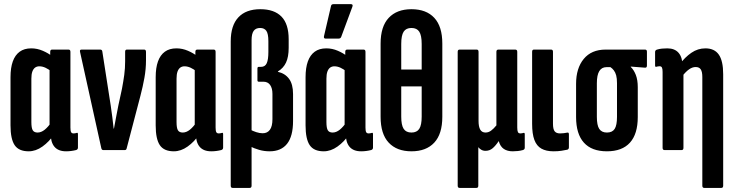

<svg xmlns="http://www.w3.org/2000/svg" viewBox="-20 -734 3594 939"><path d="M120.1 6Q71.9 6 51.6 -24.2Q31.4 -54.3 31.4 -120.7V-356.6Q31.4 -402.3 42.6 -433.6Q53.8 -464.8 76.2 -481.1Q98.5 -497.5 132.9 -497.5Q162.1 -497.5 189.4 -485.6Q216.8 -473.8 236.3 -457.9L232.6 -383.6Q217.5 -395.6 202.4 -402.7Q187.2 -409.7 172.3 -409.7Q160.4 -409.7 151.6 -403.4Q142.9 -397 138.1 -383.8Q133.4 -370.6 133.4 -349.2V-137.4Q133.4 -107.8 140.2 -96.8Q147.1 -85.8 164 -85.8Q181.4 -85.8 198.6 -99.6Q215.7 -113.4 231.1 -136.5L245.3 -77.7Q220.5 -40.8 187.7 -17.4Q155 6 120.1 6ZM303.1 6Q227.6 6 227.6 -82.2V-99.3L222.4 -106.3V-417.9L225.5 -442.9V-480.5Q225.5 -491.5 234.8 -491.5H315.1Q324.4 -491.5 324.4 -480.5V-110.5Q324.4 -94.2 327.7 -87.8Q330.9 -81.5 339.9 -81.5Q344.2 -81.5 348.2 -82.3Q352.2 -83.1 355.4 -84.1Q361.2 -86.3 361.2 -77.9V-11.9Q361.2 -3.2 352.3 -0.2Q327.5 6 303.1 6Z M485.4 0Q478.1 0 475.7 -8.3L371.7 -479.1Q368.3 -491.5 378.7 -491.5H470.1Q479.1 -491.5 480.4 -482.3L521.6 -217Q525.4 -188.9 529.3 -161Q533.1 -133 535.9 -104.9H537.3Q542.4 -133.6 547.9 -161.8Q553.4 -189.9 558.9 -218.6L576.5 -299.8Q583.3 -336 587.7 -367.9Q592 -399.8 592 -434.5V-481.1Q592 -491.5 600.6 -491.5H685.1Q694 -491.5 694 -480.1V-439Q694 -396.4 686.3 -353.5Q678.6 -310.6 666.6 -264.8L599.3 -7.9Q597.6 0 590 0Z M830.1 6Q781.9 6 761.6 -24.2Q741.4 -54.3 741.4 -120.7V-356.6Q741.4 -402.3 752.6 -433.6Q763.8 -464.8 786.2 -481.1Q808.5 -497.5 842.9 -497.5Q872.1 -497.5 899.4 -485.6Q926.8 -473.8 946.3 -457.9L942.6 -383.6Q927.5 -395.6 912.4 -402.7Q897.2 -409.7 882.3 -409.7Q870.4 -409.7 861.6 -403.4Q852.9 -397 848.1 -383.8Q843.4 -370.6 843.4 -349.2V-137.4Q843.4 -107.8 850.2 -96.8Q857.1 -85.8 874 -85.8Q891.4 -85.8 908.6 -99.6Q925.7 -113.4 941.1 -136.5L955.3 -77.7Q930.5 -40.8 897.7 -17.4Q865 6 830.1 6ZM1013.1 6Q937.6 6 937.6 -82.2V-99.3L932.4 -106.3V-417.9L935.5 -442.9V-480.5Q935.5 -491.5 944.8 -491.5H1025.1Q1034.4 -491.5 1034.4 -480.5V-110.5Q1034.4 -94.2 1037.7 -87.8Q1040.9 -81.5 1049.9 -81.5Q1054.2 -81.5 1058.2 -82.3Q1062.2 -83.1 1065.4 -84.1Q1071.2 -86.3 1071.2 -77.9V-11.9Q1071.2 -3.2 1062.3 -0.2Q1037.5 6 1013.1 6Z M1117.8 185Q1108.4 185 1108.4 174.1V-531.3Q1108.4 -609.4 1145.8 -649.2Q1183.1 -689 1253.2 -689Q1321.1 -689 1356.5 -652.9Q1391.8 -616.7 1391.8 -542.1V-500.1Q1391.8 -455.7 1378.9 -428.2Q1366 -400.6 1339.3 -384.7V-382.7Q1374 -374.9 1393.6 -348.6Q1413.2 -322.3 1413.2 -273.9V-142.3Q1413.2 -67.6 1384 -30.8Q1354.8 6 1298.9 6Q1271.5 6 1247.1 -1.2Q1222.6 -8.4 1202.6 -18.4L1203.6 -100.3Q1217.1 -93 1233.4 -87.7Q1249.7 -82.3 1264.9 -82.3Q1287.6 -82.3 1300 -99.3Q1312.4 -116.2 1312.4 -151.1V-274.8Q1312.4 -302.3 1301.2 -318.3Q1290 -334.4 1267.9 -334.4H1245.4Q1239 -334.4 1239 -341.5V-398.8Q1239 -407 1245.4 -407H1256.6Q1276.3 -407 1284.4 -424.6Q1292.5 -442.2 1292.5 -479.8V-532.4Q1292.5 -569 1282.6 -583.1Q1272.7 -597.2 1252.2 -597.2Q1230.8 -597.2 1220.6 -583Q1210.4 -568.7 1210.4 -537.9V174.1Q1210.4 185 1201.1 185Z M1563.1 6Q1514.9 6 1494.6 -24.2Q1474.4 -54.3 1474.4 -120.7V-356.6Q1474.4 -402.3 1485.6 -433.6Q1496.8 -464.8 1519.2 -481.1Q1541.5 -497.5 1575.9 -497.5Q1605.1 -497.5 1632.4 -485.6Q1659.8 -473.8 1679.3 -457.9L1675.6 -383.6Q1660.5 -395.6 1645.4 -402.7Q1630.2 -409.7 1615.3 -409.7Q1603.4 -409.7 1594.6 -403.4Q1585.9 -397 1581.1 -383.8Q1576.4 -370.6 1576.4 -349.2V-137.4Q1576.4 -107.8 1583.2 -96.8Q1590.1 -85.8 1607 -85.8Q1624.4 -85.8 1641.6 -99.6Q1658.7 -113.4 1674.1 -136.5L1688.3 -77.7Q1663.5 -40.8 1630.7 -17.4Q1598 6 1563.1 6ZM1746.1 6Q1670.6 6 1670.6 -82.2V-99.3L1665.4 -106.3V-417.9L1668.5 -442.9V-480.5Q1668.5 -491.5 1677.8 -491.5H1758.1Q1767.4 -491.5 1767.4 -480.5V-110.5Q1767.4 -94.2 1770.7 -87.8Q1773.9 -81.5 1782.9 -81.5Q1787.2 -81.5 1791.2 -82.3Q1795.2 -83.1 1798.4 -84.1Q1804.2 -86.3 1804.2 -77.9V-11.9Q1804.2 -3.2 1795.3 -0.2Q1770.5 6 1746.1 6ZM1572.4 -545.2Q1562.3 -545.2 1564.4 -556.6L1598.7 -704.1Q1600.4 -713.7 1610.8 -713.7H1696.1Q1708.2 -713.7 1703.2 -700.6L1648.6 -553.4Q1645.3 -545.2 1635.5 -545.2Z M1992.3 -689Q2064.9 -689 2104 -646.7Q2143.2 -604.5 2143.2 -520.9V-162.8Q2143.2 -78.5 2103.7 -36.3Q2064.3 6 1992.3 6Q1920.7 6 1881.1 -36.3Q1841.4 -78.5 1841.4 -162.8V-520.9Q1841.4 -604.5 1881.1 -646.7Q1920.7 -689 1992.3 -689ZM1992.3 -597.2Q1965.9 -597.2 1954.1 -579Q1942.3 -560.9 1942.3 -518.9V-394H2042.3V-518.9Q2042.3 -560.9 2030.5 -579Q2018.7 -597.2 1992.3 -597.2ZM1992.3 -85.8Q2018.7 -85.8 2030.5 -104Q2042.3 -122.1 2042.3 -163.8V-311.5H1942.3V-163.8Q1942.3 -122.1 1954.1 -104Q1965.9 -85.8 1992.3 -85.8Z M2227.8 185Q2218.4 185 2218.4 174.1V-480.5Q2218.4 -491.5 2227.8 -491.5H2311.1Q2320.4 -491.5 2320.4 -480.5V-142.9Q2320.4 -114.5 2328.6 -100.1Q2336.8 -85.8 2354.7 -85.8Q2368.9 -85.8 2381.7 -95.1Q2394.5 -104.5 2407.7 -120.9V-480.5Q2407.7 -491.5 2417.4 -491.5H2499.7Q2509.7 -491.5 2509.7 -480.5V-110.5Q2509.7 -94.6 2512.9 -88Q2516.1 -81.5 2525.2 -81.5Q2529.4 -81.5 2533.1 -82.3Q2536.8 -83.1 2540.4 -84.1Q2546.4 -85.5 2546.4 -77.5V-11.3Q2546.4 -3.2 2537.5 -0.2Q2525.8 3.2 2512.7 4.6Q2499.6 6 2487.7 6Q2461.5 6 2444.2 -5.5Q2426.8 -17.1 2419.5 -42.8L2419.1 -44.2Q2404.8 -22.3 2389.7 -9.3Q2374.6 3.7 2354.5 3.7Q2342.4 3.7 2333.2 -2Q2324 -7.7 2319.2 -14.3V174.1Q2319.2 185 2309.9 185Z M2686.8 6Q2651.1 6 2627.8 -7.1Q2604.5 -20.2 2593.5 -49.6Q2582.4 -79 2582.4 -128.3V-480.9Q2582.4 -491.5 2591.2 -491.5H2675.1Q2684.4 -491.5 2684.4 -480.9V-129.3Q2684.4 -101.8 2692.8 -91.6Q2701.1 -81.5 2718.8 -81.5Q2728.4 -81.5 2737.8 -82.7Q2747.1 -83.9 2754.8 -85.5Q2762.3 -87.1 2762.3 -76.9V-13.1Q2762.3 -4.7 2754.6 -1.9Q2742.3 0.8 2725.6 3.4Q2708.9 6 2686.8 6Z M2948.2 6Q2873.8 6 2835.6 -36.4Q2797.4 -78.8 2797.4 -161.6V-324Q2797.4 -400.3 2834.9 -445.9Q2872.5 -491.5 2941.9 -491.5H3134.5Q3143.9 -491.5 3143.9 -481.5V-413.4Q3143.9 -402.2 3134.5 -403L3064.8 -408.4V-406.6Q3079.8 -392.5 3089.5 -367.8Q3099.1 -343.1 3099.1 -307.5V-161.6Q3099.1 -78.8 3060.9 -36.4Q3022.6 6 2948.2 6ZM2948.2 -85.8Q2974.7 -85.8 2986.1 -103.6Q2997.5 -121.3 2997.5 -162.6V-327.2Q2997.5 -350.2 2993.6 -365.1Q2989.6 -380 2982.1 -389.8Q2974.7 -399.6 2965.4 -405.6H2946Q2922.8 -405.6 2910.9 -386.3Q2899 -367 2899 -326.7V-162.6Q2899 -121.3 2910.7 -103.6Q2922.4 -85.8 2948.2 -85.8Z M3424.2 185Q3414.8 185 3414.8 174.1V-357.4Q3414.8 -383 3407.2 -394.6Q3399.5 -406.2 3382.2 -406.2Q3366 -406.2 3349.9 -394.8Q3333.7 -383.4 3317.1 -361.9L3303.5 -419Q3329.8 -454.2 3361.2 -475.8Q3392.7 -497.5 3429.9 -497.5Q3474.1 -497.5 3495.4 -466.9Q3516.8 -436.3 3516.8 -370.8V174.1Q3516.8 185 3507.5 185ZM3230.5 0Q3220.5 0 3220.5 -10.9V-382.1Q3220.5 -397.5 3217.3 -403.7Q3214.1 -410 3205.7 -410Q3201.4 -410 3197.4 -409.2Q3193.4 -408.4 3189.8 -407.4Q3183.8 -406 3183.8 -413.4V-479.6Q3183.8 -488.3 3192.7 -491.3Q3204.8 -495.1 3217.8 -496.3Q3230.9 -497.5 3243.7 -497.5Q3280.2 -497.5 3299.1 -475.2Q3318 -452.9 3318 -410.5V-398.9L3322.5 -382.7V-10.9Q3322.5 0 3313.2 0Z"/></svg>

Font: Sofia Sans Extra Condensed
Style: Regular
Weight: 400
Designer: Botio Nikoltchev, Ani Petrova
Foundry: lettersoup
Version: Version 4.101